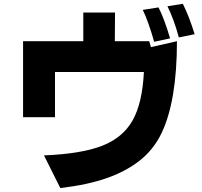

<svg xmlns="http://www.w3.org/2000/svg" viewBox="-20 -874 1040 987"><path d="M98.6 -271.5V-662.1H408.2V-809.6H571.3L570.3 -662.1H747.1Q752.9 -642.6 755.9 -631.8L889.6 -662.1Q889.6 -355.5 810.5 -189.5Q768.6 -103.5 697.3 -47.9Q626 7.8 527.8 42Q429.7 76.2 290 92.8L206.1 -75.2Q398.4 -83 504.9 -124.5Q611.3 -166 661.6 -254.9Q711.9 -343.8 719.7 -503.9H262.7V-271.5ZM713.9 -823.2 794.9 -835.9Q823.2 -781.2 854.5 -676.8L772.5 -659.2Q742.2 -765.6 713.9 -823.2ZM840.8 -841.8 919.9 -854.5Q953.1 -788.1 980.5 -698.2L899.4 -681.6Q874 -775.4 840.8 -841.8Z"/></svg>

Font: GenEi M Gothic v2 Heavy
Style: Regular
Weight: 800
Version: Version 2.0